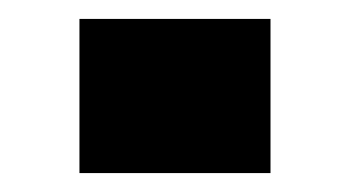

<svg xmlns="http://www.w3.org/2000/svg" viewBox="-20 -401 370 203"><path d="M64 -381H266V-218H64Z"/></svg>

Font: Saira Stencil
Style: Regular
Weight: 400
Designer: Hector Gatti with collaboration of the Omnibus-Type team
Foundry: Omnibus-Type
Version: Version 1.003